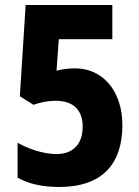

<svg xmlns="http://www.w3.org/2000/svg" viewBox="-20 -734 552 764"><path d="M279 -462C253 -462 231 -459 205 -453L214 -578H427V-714H82L59 -351L113 -317C141 -327 172 -333 201 -333C272 -333 309 -296 309 -230C309 -161 271 -121 205 -121C155 -121 95 -140 50 -166V-27C94 -2 150 10 216 10C384 10 467 -79 467 -236C467 -373 388 -462 279 -462Z"/></svg>

Font: Noto Sans Khmer Condensed ExtraBold
Style: Regular
Weight: 800
Width: 3
Designer: Danh Hong and the Monotype Design Team
Foundry: Monotype Imaging Inc.
Version: Version 2.004